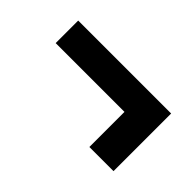

<svg xmlns="http://www.w3.org/2000/svg" viewBox="-43 -668 669 669"><g transform="rotate(45 291.0 -334.0)"><path d="M401 -192V-365H62V-476H520V-192Z"/></g></svg>

Font: Celebes
Style: Bold
Weight: 700
Designer: Anugrah Pasau
Foundry: Lafontype
Version: Version 1.000; ttfautohint (v1.8.4)